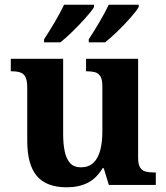

<svg xmlns="http://www.w3.org/2000/svg" viewBox="-20 -786 707 816"><path d="M263.7 10Q177.2 10 136.5 -38.2Q95.8 -86.5 95.8 -187.7V-412.1Q95.8 -441.5 89.2 -456.6Q82.7 -471.7 68.2 -477.3Q53.8 -483 29.5 -483H25.9V-536H248.4V-215.9Q248.4 -173.5 255.3 -141.7Q262.2 -109.8 278.5 -92.3Q294.8 -74.9 323.8 -74.9Q356.2 -74.9 376.4 -93.6Q396.6 -112.4 405.8 -146.6Q415 -180.8 415 -227V-419.1Q415 -448.2 406.6 -461.7Q398.2 -475.3 383.5 -479.1Q368.8 -483 349.3 -483H345.7V-536H567V-116Q567 -87.5 575.6 -73.9Q584.2 -60.3 599.5 -56.7Q614.8 -53 633.9 -53H642.2V0H442.6L420.9 -71.1H415.9Q390.1 -27.9 352.6 -9Q315 10 263.7 10ZM357.2 -619Q378.2 -651 402.2 -691.5Q426.2 -732 442.2 -766H569.5V-756Q559.5 -739 534 -710Q508.5 -681 479 -652.5Q449.5 -624 426.5 -606H357.2ZM167.3 -619Q188.3 -651 212.3 -691.5Q236.3 -732 252.3 -766H379.6V-756Q369.6 -739 343.6 -710Q317.6 -681 288.6 -652.5Q259.6 -624 236.6 -606H167.3Z"/></svg>

Font: Noto Serif Hebrew
Style: Regular
Weight: 400
Designer: Monotype Design Team
Foundry: Monotype Imaging Inc.
Version: Version 2.003